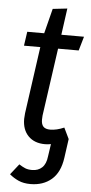

<svg xmlns="http://www.w3.org/2000/svg" viewBox="-59 -691 444 937"><g transform="rotate(5 163.0 -222.5)"><path d="M157 -126Q156 -119 156 -106Q156 -83 166.5 -72Q177 -61 200 -61Q231 -61 268 -77L294 -23L281 70Q271 142 230 177Q189 212 127 212Q93 212 68.5 201Q44 190 24 173L65 121Q82 132 95.5 137.5Q109 143 129 143Q159 143 178 125Q197 107 201 70L210 9Q195 12 181 12Q129 12 99 -18.5Q69 -49 69 -102Q69 -110 71 -130L117 -458H37L47 -527H130L161 -649L232 -657L214 -527H325L305 -458H204Z"/></g></svg>

Font: Fira Sans Condensed
Style: Italic
Weight: 400
Width: 3
Italic angle: -8°
Designer: bBox Type GmbH & Carrois Corporate GbR & Edenspiekermann AG
Foundry: bBox Type GmbH & Carrois Corporate GbR & Edenspiekermann AG
Version: Version 4.301